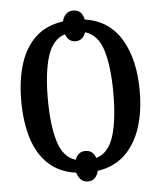

<svg xmlns="http://www.w3.org/2000/svg" viewBox="-56 -819 774 922"><g transform="rotate(-5 330.5 -358.0)"><path d="M330 54Q310 54 297 41Q284 28 278 7Q197 -4 145.5 -52Q94 -100 69.5 -178.5Q45 -257 45 -359Q45 -460 69.5 -537.5Q94 -615 145.5 -663Q197 -711 278 -722Q283 -744 296.5 -757Q310 -770 330 -770Q373 -770 383 -722Q499 -705 557.5 -607.5Q616 -510 616 -358Q616 -257 590 -179Q564 -101 512 -52.5Q460 -4 382 7Q377 28 364.5 41Q352 54 330 54ZM281 -55Q295 -93 330 -93Q368 -93 380 -55Q441 -73 465 -152Q489 -231 489 -358Q489 -485 465 -564Q441 -643 379 -661Q366 -622 330 -622Q296 -622 282 -660Q222 -641 197.5 -563Q173 -485 173 -358Q173 -231 197 -152Q221 -73 281 -55Z"/></g></svg>

Font: Noto Serif ExtraCondensed SemiBold
Style: Regular
Weight: 600
Width: 2
Designer: Monotype Design Team
Foundry: Monotype Imaging Inc.
Version: Version 2.015; ttfautohint (v1.8.4.7-5d5b)